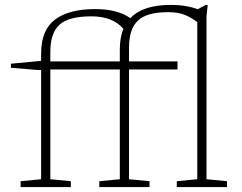

<svg xmlns="http://www.w3.org/2000/svg" viewBox="-20 -762 984 782"><path d="M268.5 0H64V-24L147.5 -32V-477L139 -476.5L24.5 -486V-502.5L146 -514H147.5V-544Q147.5 -639.5 204 -682.2Q260.5 -725 367.5 -725Q459 -725 511 -688Q537.5 -716 578.8 -729Q620 -742 673.5 -742Q710.5 -742 737.2 -737.2Q764 -732.5 786 -724.5L817.5 -742H826L821 -695.5V-32L904.5 -24V0H700V-24L783.5 -32V-671.5Q764.5 -687.5 736 -700Q707.5 -712.5 664.5 -712.5Q578 -712.5 541.8 -678.2Q505.5 -644 505.5 -568V-512H703V-479H505.5V-32L589 -24V0H384.5V-24L468 -32V-479H185V-32L268.5 -24ZM185 -551V-512H468V-561Q468 -609 482.5 -644.5Q461.5 -670 428 -682.8Q394.5 -695.5 353 -695.5Q259.5 -695.5 222.2 -661.2Q185 -627 185 -551Z"/></svg>

Font: Newsreader 6pt ExtraLight
Style: Regular
Weight: 275
Designer: Hugues Gentile
Foundry: Production Type
Version: Version 1.003; ttfautohint (v1.8.3)